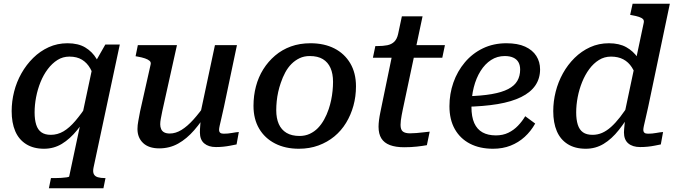

<svg xmlns="http://www.w3.org/2000/svg" viewBox="-20 -778 3591 1021"><path d="M240 223 251 169H273Q288 169 305 168Q322 167 335 165Q348 163 348 160L474 -432L479 -434L540 -541H617L477 115Q473 136 479 148Q485 160 500.5 164.5Q516 169 538 169H541L530 223ZM525 -379 485 -344Q477 -384 460 -414Q443 -444 416 -460.5Q389 -477 349 -477Q314 -477 285.5 -459Q257 -441 234 -410.5Q211 -380 195.5 -341.5Q180 -303 172 -261.5Q164 -220 164 -180Q164 -142 172.5 -115Q181 -88 200 -74.5Q219 -61 250 -61Q286 -61 317.5 -79.5Q349 -98 380.5 -135Q412 -172 449 -227L465 -197Q429 -134 390.5 -86.5Q352 -39 309 -13Q266 13 214 13Q158 13 119 -11.5Q80 -36 61 -80.5Q42 -125 42 -187Q42 -239 55 -290.5Q68 -342 94 -388Q120 -434 156.5 -470Q193 -506 239 -527Q285 -548 339 -548Q396 -548 433.5 -525.5Q471 -503 493.5 -465Q516 -427 525 -379Z M843 -187Q838 -162 835 -146Q832 -130 832 -117Q832 -103 837 -91.5Q842 -80 853.5 -74Q865 -68 883 -68Q914 -68 945 -87Q976 -106 1008.5 -142Q1041 -178 1077 -230L1089 -191Q1052 -131 1012.5 -85.5Q973 -40 927.5 -14.5Q882 11 827 11Q771 11 741 -17.5Q711 -46 711 -92Q711 -112 715.5 -135Q720 -158 725 -186L781 -435Q784 -447 775.5 -454.5Q767 -462 751 -467.5Q735 -473 712 -477L701 -479L713 -538H921ZM1171 -210Q1163 -173 1157 -148Q1151 -123 1148 -109Q1145 -95 1145 -88Q1145 -77 1151 -72Q1157 -67 1170 -67Q1192 -67 1213.5 -71Q1235 -75 1250 -76L1238 -10Q1223 -7 1205 -3.5Q1187 0 1168 2Q1149 4 1128 4Q1089 4 1066 -15.5Q1043 -35 1043 -74Q1043 -80 1043.5 -92Q1044 -104 1045.5 -120Q1047 -136 1049 -154L1040 -148L1123 -538H1240Z M1728 -198Q1736 -222 1741 -246Q1746 -270 1748.5 -295Q1751 -320 1751 -343Q1751 -386 1737.5 -416.5Q1724 -447 1697 -463.5Q1670 -480 1627 -480Q1597 -480 1573 -468.5Q1549 -457 1530 -438Q1511 -419 1497 -393Q1483 -367 1473 -337Q1465 -314 1459.5 -289.5Q1454 -265 1451.5 -240Q1449 -215 1449 -192Q1449 -149 1462.5 -118.5Q1476 -88 1503.5 -71.5Q1531 -55 1573 -55Q1603 -55 1627.5 -66.5Q1652 -78 1670.5 -97Q1689 -116 1703.5 -142Q1718 -168 1728 -198ZM1328 -215Q1328 -269 1341 -318.5Q1354 -368 1380 -409.5Q1406 -451 1443 -482.5Q1480 -514 1527 -531Q1574 -548 1631 -548Q1704 -548 1758 -520.5Q1812 -493 1842.5 -441.5Q1873 -390 1873 -319Q1873 -265 1859.5 -216Q1846 -167 1820.5 -125Q1795 -83 1758 -52.5Q1721 -22 1673.5 -4.5Q1626 13 1569 13Q1497 13 1442.5 -15Q1388 -43 1358 -94Q1328 -145 1328 -215Z M2129 5Q2084 5 2053.5 -6.5Q2023 -18 2008 -42Q1993 -66 1993 -104Q1993 -120 1995.5 -139.5Q1998 -159 2002.5 -180.5Q2007 -202 2011 -222L2073 -522L2131 -538H2346L2332 -471H1963L1976 -533H1986Q2017 -533 2039.5 -537.5Q2062 -542 2076.5 -556Q2091 -570 2097 -597L2117 -691H2227L2122 -196Q2119 -181 2116 -165.5Q2113 -150 2111.5 -137Q2110 -124 2110 -114Q2110 -88 2122.5 -78.5Q2135 -69 2160 -69Q2174 -69 2194 -70.5Q2214 -72 2233.5 -74.5Q2253 -77 2265 -78L2250 -6Q2228 -2 2197 1.5Q2166 5 2129 5Z M2602 13Q2531 13 2479 -14Q2427 -41 2398.5 -91.5Q2370 -142 2370 -213Q2370 -279 2391 -339Q2412 -399 2452 -446.5Q2492 -494 2548 -521Q2604 -548 2673 -548Q2733 -548 2772.5 -530Q2812 -512 2832 -480.5Q2852 -449 2852 -409Q2852 -361 2827 -324Q2802 -287 2751.5 -262Q2701 -237 2626.5 -224.5Q2552 -212 2453 -210L2459 -266Q2539 -268 2594 -277.5Q2649 -287 2682.5 -304.5Q2716 -322 2731 -348Q2746 -374 2746 -408Q2746 -431 2737 -447Q2728 -463 2709.5 -471.5Q2691 -480 2664 -480Q2624 -480 2591.5 -459Q2559 -438 2535.5 -400.5Q2512 -363 2499.5 -314Q2487 -265 2487 -209Q2487 -157 2502 -123.5Q2517 -90 2546 -74Q2575 -58 2617 -58Q2654 -58 2683 -72Q2712 -86 2734.5 -109.5Q2757 -133 2773 -160L2826 -121Q2803 -80 2770 -50Q2737 -20 2695 -3.5Q2653 13 2602 13Z M3095 13Q3038 13 2999 -11.5Q2960 -36 2941 -80.5Q2922 -125 2922 -187Q2922 -239 2935 -290.5Q2948 -342 2973.5 -388Q2999 -434 3035.5 -470Q3072 -506 3118 -527Q3164 -548 3218 -548Q3273 -548 3310.5 -527Q3348 -506 3372 -470.5Q3396 -435 3408 -390L3368 -355Q3358 -392 3340 -420Q3322 -448 3294.5 -462.5Q3267 -477 3229 -477Q3194 -477 3165 -459Q3136 -441 3113.5 -410.5Q3091 -380 3075.5 -341.5Q3060 -303 3052 -261.5Q3044 -220 3044 -180Q3044 -142 3052.5 -115Q3061 -88 3080 -74.5Q3099 -61 3131 -61Q3158 -61 3182 -71.5Q3206 -82 3229.5 -103Q3253 -124 3277.5 -155.5Q3302 -187 3329 -230L3346 -199Q3309 -135 3271 -87Q3233 -39 3190 -13Q3147 13 3095 13ZM3384 4Q3344 4 3321 -15.5Q3298 -35 3298 -74Q3298 -80 3299 -92Q3300 -104 3301.5 -119Q3303 -134 3305 -152L3296 -150L3403 -656Q3406 -669 3399.5 -676Q3393 -683 3378.5 -688Q3364 -693 3341 -697L3331 -699L3344 -758H3542L3427 -210Q3419 -173 3413 -148Q3407 -123 3404 -109Q3401 -95 3401 -88Q3401 -77 3407 -72Q3413 -67 3426 -67Q3448 -67 3469.5 -71Q3491 -75 3506 -76L3494 -10Q3479 -7 3461.5 -3.5Q3444 0 3424.5 2Q3405 4 3384 4Z"/></svg>

Font: Roboto Serif 20pt Medium
Style: Italic
Weight: 500
Italic angle: -10°
Version: Version 1.008